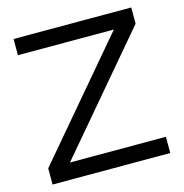

<svg xmlns="http://www.w3.org/2000/svg" viewBox="-104 -796 854 892"><g transform="rotate(-15 323.0 -350.0)"><path d="M40 0V-78L501.5 -622H40V-700H606V-622L144.5 -78H606V0Z"/></g></svg>

Font: Urbanist
Style: Regular
Weight: 400
Designer: Corey Hu
Foundry: Corey Hu
Version: Version 1.330; ttfautohint (v1.8.4.7-5d5b)